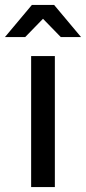

<svg xmlns="http://www.w3.org/2000/svg" viewBox="-35 -757 348 777"><path d="M94 -737H184L293 -607H211L139 -681L67 -607H-15ZM187 0H91V-530H187Z"/></svg>

Font: false
Style: Regular
Weight: 500
Designer: Julieta Ulanovsky
Foundry: Julieta Ulanovsky
Version: Version 7.222;hotconv 1.0.109;makeotfexe 2.5.65596